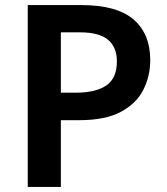

<svg xmlns="http://www.w3.org/2000/svg" viewBox="-20 -734 655 754"><path d="M300 -714Q439 -714 504.5 -657.5Q570 -601 570 -498Q570 -436 543.5 -382.5Q517 -329 456 -295.5Q395 -262 290 -262H219V0H89V-714ZM294 -607H219V-370H278Q355 -370 397 -398Q439 -426 439 -493Q439 -549 404 -578Q369 -607 294 -607Z"/></svg>

Font: Noto Sans Cherokee SemiBold
Style: Regular
Weight: 600
Designer: Monotype Design Team
Foundry: Monotype Imaging Inc.
Version: Version 2.001; ttfautohint (v1.8.4.7-5d5b)